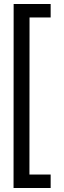

<svg xmlns="http://www.w3.org/2000/svg" viewBox="-20 -751 325 968"><path d="M128.9 -663.1 128.4 128.9H235.4V196.8H48.3L48.8 -731H235.4V-663.1Z"/></svg>

Font: XB Khoramshahr
Style: Oblique
Weight: 400
Italic angle: 12°
Designer: Behnam
Foundry: Irmug
Version: Version 8.005 2009